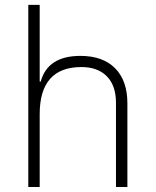

<svg xmlns="http://www.w3.org/2000/svg" viewBox="-20 -752 626 772"><path d="M446.3 0V-338.9Q446.3 -407.7 409.7 -445.1Q373 -482.4 307.6 -482.4Q139.6 -482.4 139.6 -293V0H93.8V-732.4H139.6V-423.8H143.6Q171.9 -527.3 303.2 -527.3Q393.6 -527.3 442.9 -477.5Q492.2 -427.7 492.2 -336.9V0Z"/></svg>

Font: Cascadia Code NF ExtraLight
Style: Regular
Weight: 200
Monospace: yes
Designer: Aaron Bell
Foundry: Saja Typeworks
Version: Version 2404.023; ttfautohint (v1.8.4)